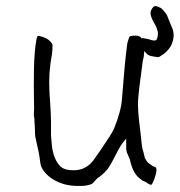

<svg xmlns="http://www.w3.org/2000/svg" viewBox="-20 -600 595 636"><path d="M400 -444 401 -450V-452Q401 -457 408 -477Q410 -482 427 -482Q443 -483 450 -472Q452 -474 453 -474L473 -470Q480 -467 488 -466Q496 -465 498.5 -468.5Q501 -472 502.5 -481Q504 -490 502.5 -496Q501 -502 498 -509.5Q495 -517 489.5 -526Q484 -535 480.5 -546Q477 -557 480 -564.5Q483 -572 487.5 -576.5Q492 -581 498 -579.5Q504 -578 510 -575Q516 -572 520 -567Q528 -558 533 -550Q533 -549 542 -527Q552 -503 552 -503Q556 -490 555 -478.5Q554 -467 549.5 -455.5Q545 -444 536 -434Q527 -424 521 -420.5Q515 -417 510.5 -413.5Q506 -410 502.5 -410.5Q499 -411 494 -412Q489 -413 482 -414Q475 -415 468 -420Q464 -424 458 -431L456 -411Q455 -405 453 -399V-398Q452 -391 451 -383Q450 -375 444 -330Q440 -300 438 -275Q436 -254 438 -229Q440 -202 444 -173Q449 -128 450 -118Q450 -112 456 -93Q458 -83 460 -76L469 -62L483 -52L484 -51Q489 -49 495 -46Q497 -46 498 -41Q499 -36 497 -26Q496 -23 492 -9Q488 1 487 3Q485 7 483 11L480 12Q473 11 464 4Q458 0 453 -1Q449 -4 444 -8Q423 -23 413 -60Q411 -68 410 -72Q406 -81 404 -86Q402 -91 400 -96Q399 -101 398 -106Q398 -111 398 -121V-141L385 -125Q381 -120 370 -100Q364 -88 357 -75Q350 -61 343 -50Q337 -39 328 -31L327 -29L323 -26L319 -22L314 -18L312 -16Q305 -12 301 -8L289 5Q287 6 285 9Q276 13 263 15Q258 16 239 16Q214 16 194 10.5Q174 5 156.5 -5.5Q139 -16 127 -31Q115 -45 113 -64Q111 -82 107.5 -99Q104 -116 100 -133Q96 -149 96 -157Q96 -171 95 -185Q94 -195 94 -205V-206Q93 -213 92 -219Q92 -228 93 -240Q93 -248 92.5 -269Q92 -290 92 -316.5Q92 -343 92.5 -371.5Q93 -400 95 -424Q97 -448 100 -465Q102 -477 104 -480H105Q105 -481 107 -481Q111 -481 122 -477.5Q133 -474 139.5 -469Q146 -464 150 -459Q154 -453 154 -450Q154 -434 152 -419Q149 -404 147 -388Q145 -373 144 -358Q143 -343 143 -329Q143 -296 146 -262Q149 -216 149 -196V-153Q149 -147 152 -117Q154 -97 161 -79Q168 -61 180 -49Q193 -36 224 -36Q244 -36 260 -44Q276 -52 288 -67Q299 -82 314 -104Q350 -157 357 -172Q381 -231 384 -272Q393 -390 400 -443Z"/></svg>

Font: ToneOZ-Pinyin-Tsuipita-TC
Style: Regular
Weight: 400
Designer: ÂÆ£ÂøóÂáåJeffrey Xuan(jeffreyx@gmail.com, ToneOZ.com) ÈòøÂù§(cjkFonts)
Foundry: ToneOZ
Version: Version 0.24071